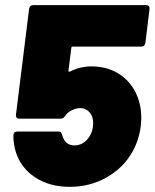

<svg xmlns="http://www.w3.org/2000/svg" viewBox="-20 -720 601 746"><path d="M529 -261Q529 -252 527 -230Q520 -176 495 -131Q461 -69 395.5 -31.5Q330 6 251 6Q173 6 117 -30.5Q61 -67 41 -131Q32 -161 32 -193Q32 -209 48 -209H207Q214 -209 216.5 -206Q219 -203 221 -196L226 -183Q239 -155 269 -155Q301 -155 322 -182Q342 -207 342 -242Q342 -259 335 -273Q329 -285 317.5 -292.5Q306 -300 292 -300Q276 -300 259 -291.5Q242 -283 234 -271Q227 -259 217 -259H55Q48 -259 44.5 -263Q41 -267 42 -274L93 -685Q94 -692 98 -696Q102 -700 109 -700H549Q555 -700 558.5 -696Q562 -692 561 -685L545 -554Q544 -547 540 -543Q536 -539 529 -539H263Q257 -539 257 -533L246 -446Q245 -443 247 -442Q249 -441 252 -442Q291 -462 336 -462Q404 -462 453 -425.5Q502 -389 520 -327Q529 -297 529 -261Z"/></svg>

Font: Barlow Black
Style: Italic
Weight: 900
Italic angle: -7°
Designer: Jeremy Tribby
Foundry: Tribby Type
Version: Version 1.408